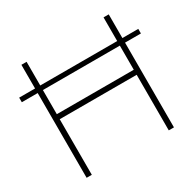

<svg xmlns="http://www.w3.org/2000/svg" viewBox="-160 -915 1107 1089"><g transform="rotate(-30 394.0 -370.0)"><path d="M108 0V-740H142V-397H646V-740H680V0H646V-364H142V0ZM4 -555V-585H784V-555Z"/></g></svg>

Font: Encode Sans Expanded Thin
Style: Regular
Weight: 100
Width: 7
Designer: Multiple Designers
Foundry: Impallari Type
Version: Version 3.000; ttfautohint (v1.8.3) -l 8 -r 50 -G 200 -x 14 